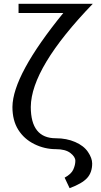

<svg xmlns="http://www.w3.org/2000/svg" viewBox="-20 -784 527 1004"><path d="M311 -716Q47 -392 45 -225Q45 -154 75.5 -105.5Q106 -57 159.5 -30.5Q213 -4 272 -4Q322 -4 348 16Q374 36 374 57Q374 78 363.5 102Q353 126 318 145L344 200Q409 176 435.5 147Q462 118 462 71Q462 43 440 10.5Q418 -22 373 -41.5Q328 -61 272 -61Q141 -61 141 -225Q143 -430 465 -764H77V-716Z"/></svg>

Font: LXGW Marker Gothic
Style: Regular
Weight: 400
Version: Version 1.001